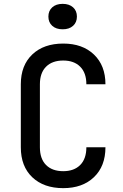

<svg xmlns="http://www.w3.org/2000/svg" viewBox="-20 -966 640 996"><path d="M308 10Q207 10 147.5 -46.5Q88 -103 88 -202V-529Q88 -627 147.5 -683.5Q207 -740 308 -740Q408 -740 467.5 -683Q527 -626 527 -529H428Q428 -588 396 -620Q364 -652 308 -652Q251 -652 219 -620Q187 -588 187 -529V-202Q187 -142 219 -110Q251 -78 308 -78Q364 -78 396 -110Q428 -142 428 -202H527Q527 -104 467.5 -47Q408 10 308 10ZM305 -814Q271 -814 251 -832Q231 -850 231 -880Q231 -910 251 -928Q271 -946 305 -946Q339 -946 359 -928Q379 -910 379 -880Q379 -850 359 -832Q339 -814 305 -814Z"/></svg>

Font: JetBrainsMono NFM Medium
Style: Regular
Weight: 500
Monospace: yes
Designer: Philipp Nurullin, Konstantin Bulenkov
Foundry: JetBrains
Version: Version 2.304; ttfautohint (v1.8.4.7-5d5b);Nerd Fonts 3.3.0